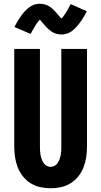

<svg xmlns="http://www.w3.org/2000/svg" viewBox="-20 -996 540 1024"><path d="M250 8Q222 8 194.5 2Q167 -4 143 -19Q119 -34 101.5 -56.5Q84 -79 74 -105Q64 -131 60 -159Q56 -187 56 -215V-735H193V-215Q193 -204 193.5 -192.5Q194 -181 196 -170Q198 -159 202 -148Q206 -137 212 -127.5Q218 -118 228.5 -112Q239 -106 250 -106Q261 -106 271.5 -112Q282 -118 288 -127.5Q294 -137 298 -148Q302 -159 304 -170Q306 -181 306.5 -192.5Q307 -204 307 -215V-735H444V-215Q444 -187 440 -159Q436 -131 426 -105Q416 -79 398.5 -56.5Q381 -34 357 -19Q333 -4 305.5 2Q278 8 250 8ZM307 -812Q301 -812 295 -813Q289 -814 283 -815.5Q277 -817 271.5 -819Q266 -821 260.5 -824Q255 -827 250.5 -830.5Q246 -834 241 -838.5Q236 -843 231.5 -847.5Q227 -852 223 -856Q219 -860 215.5 -864.5Q212 -869 207.5 -874Q203 -879 199 -883.5Q195 -888 193 -891Q186 -885 181 -878Q176 -871 170 -862Q164 -853 157.5 -841Q151 -829 143 -815L57 -852Q64 -865 70.5 -877Q77 -889 84 -899Q91 -909 97.5 -918Q104 -927 110.5 -934Q117 -941 126.5 -949.5Q136 -958 146.5 -964Q157 -970 169 -973Q181 -976 193 -976Q205 -976 217 -973Q229 -970 239.5 -964Q250 -958 259.5 -949.5Q269 -941 276.5 -932.5Q284 -924 292 -914.5Q300 -905 307 -897Q314 -903 319 -910Q324 -917 330 -926Q336 -935 342.5 -947Q349 -959 357 -974L443 -936Q436 -923 429.5 -911Q423 -899 416 -889Q409 -879 402.5 -870.5Q396 -862 389.5 -854.5Q383 -847 373.5 -838.5Q364 -830 353.5 -824Q343 -818 331 -815Q319 -812 307 -812Z"/></svg>

Font: Iosevka Curly Heavy
Style: Regular
Weight: 900
Monospace: yes
Designer: Belleve Invis
Foundry: Belleve Invis
Version: Version 22.1.2; ttfautohint (v1.8.4)